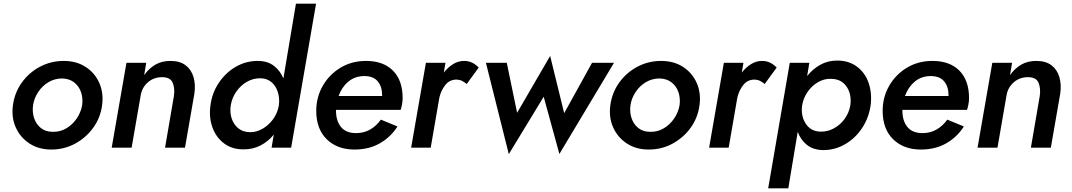

<svg xmlns="http://www.w3.org/2000/svg" viewBox="-20 -800 5806 1040"><path d="M50 -230Q59 -298 98 -352.5Q137 -407 196.5 -438.5Q256 -470 325 -470Q394 -470 444 -437.5Q494 -405 518 -350.5Q542 -296 533 -230Q524 -162 485 -108Q446 -54 387 -22Q328 10 258 10Q190 10 140 -22.5Q90 -55 65.5 -109.5Q41 -164 50 -230ZM159 -230Q154 -192 165 -159.5Q176 -127 201.5 -106.5Q227 -86 266 -86Q306 -85 339.5 -105Q373 -125 395.5 -158Q418 -191 425 -230Q430 -268 419 -300.5Q408 -333 382 -353.5Q356 -374 317 -375Q277 -375 243.5 -355.5Q210 -336 187.5 -302.5Q165 -269 159 -230Z M922 -280Q928 -321 915.5 -351.5Q903 -382 858 -382Q813 -382 781 -354Q749 -326 742 -283L693 0H585L665 -460H772L761 -393Q786 -429 821 -449.5Q856 -470 903 -470Q955 -470 986 -446Q1017 -422 1028.5 -381.5Q1040 -341 1033 -293L982 0H874Z M1120 -230Q1129 -298 1166 -352.5Q1203 -407 1257.5 -438.5Q1312 -470 1376 -470Q1429 -470 1463.5 -443.5Q1498 -417 1515 -375L1583 -780H1692L1557 0H1451L1463 -71Q1433 -34 1392 -12.5Q1351 9 1301 9Q1238 10 1194 -23Q1150 -56 1130.5 -110.5Q1111 -165 1120 -230ZM1230 -230Q1224 -191 1235 -158Q1246 -125 1271.5 -104.5Q1297 -84 1336 -84Q1370 -84 1402 -102.5Q1434 -121 1457.5 -152Q1481 -183 1489 -222L1491 -233Q1495 -270 1484.5 -302.5Q1474 -335 1450.5 -355Q1427 -375 1392 -376Q1353 -377 1318.5 -357.5Q1284 -338 1260.5 -304.5Q1237 -271 1230 -230Z M1900 10Q1807 10 1750 -45.5Q1693 -101 1693 -200Q1693 -273 1728 -334.5Q1763 -396 1824 -433Q1885 -470 1963 -470Q2056 -470 2108.5 -417.5Q2161 -365 2161 -268Q2161 -252 2157.5 -234Q2154 -216 2150 -205H1800Q1799 -148 1826 -113.5Q1853 -79 1909 -79Q1952 -79 1986 -99Q2020 -119 2043 -152L2133 -115Q2097 -58 2038 -24Q1979 10 1900 10ZM1954 -388Q1903 -388 1867 -358Q1831 -328 1814 -280H2050V-282Q2050 -331 2026 -359.5Q2002 -388 1954 -388Z M2508 -345Q2496 -355 2483.5 -361.5Q2471 -368 2454 -369Q2415 -369 2392 -339.5Q2369 -310 2360 -272L2313 0H2207L2287 -460H2393L2384 -407Q2406 -435 2434 -452.5Q2462 -470 2493 -470Q2518 -470 2537.5 -460.5Q2557 -451 2573 -434Z M2612 -460H2725L2781 -189L2960 -497L3036 -187L3187 -460H3306L3010 34L2925 -276L2736 35Z M3286 -230Q3295 -298 3334 -352.5Q3373 -407 3432.5 -438.5Q3492 -470 3561 -470Q3630 -470 3680 -437.5Q3730 -405 3754 -350.5Q3778 -296 3769 -230Q3760 -162 3721 -108Q3682 -54 3623 -22Q3564 10 3494 10Q3426 10 3376 -22.5Q3326 -55 3301.5 -109.5Q3277 -164 3286 -230ZM3395 -230Q3390 -192 3401 -159.5Q3412 -127 3437.5 -106.5Q3463 -86 3502 -86Q3542 -85 3575.5 -105Q3609 -125 3631.5 -158Q3654 -191 3661 -230Q3666 -268 3655 -300.5Q3644 -333 3618 -353.5Q3592 -374 3553 -375Q3513 -375 3479.5 -355.5Q3446 -336 3423.5 -302.5Q3401 -269 3395 -230Z M4122 -345Q4110 -355 4097.5 -361.5Q4085 -368 4068 -369Q4029 -369 4006 -339.5Q3983 -310 3974 -272L3927 0H3821L3901 -460H4007L3998 -407Q4020 -435 4048 -452.5Q4076 -470 4107 -470Q4132 -470 4151.5 -460.5Q4171 -451 4187 -434Z M4250 220H4141L4258 -460H4364L4352 -388Q4382 -426 4423 -449Q4464 -472 4515 -472Q4578 -472 4622 -439Q4666 -406 4685 -351Q4704 -296 4696 -230Q4686 -161 4649.5 -106Q4613 -51 4558 -19Q4503 13 4439 13Q4385 12 4351 -15Q4317 -42 4301 -86ZM4586 -230Q4594 -289 4565.5 -331Q4537 -373 4480 -373Q4444 -374 4411 -355Q4378 -336 4355 -303Q4332 -270 4325 -230Q4317 -172 4344.5 -130Q4372 -88 4424 -87Q4463 -86 4497.5 -105Q4532 -124 4555.5 -156.5Q4579 -189 4586 -230Z M4968 10Q4875 10 4818 -45.5Q4761 -101 4761 -200Q4761 -273 4796 -334.5Q4831 -396 4892 -433Q4953 -470 5031 -470Q5124 -470 5176.5 -417.5Q5229 -365 5229 -268Q5229 -252 5225.5 -234Q5222 -216 5218 -205H4868Q4867 -148 4894 -113.5Q4921 -79 4977 -79Q5020 -79 5054 -99Q5088 -119 5111 -152L5201 -115Q5165 -58 5106 -24Q5047 10 4968 10ZM5022 -388Q4971 -388 4935 -358Q4899 -328 4882 -280H5118V-282Q5118 -331 5094 -359.5Q5070 -388 5022 -388Z M5612 -280Q5618 -321 5605.5 -351.5Q5593 -382 5548 -382Q5503 -382 5471 -354Q5439 -326 5432 -283L5383 0H5275L5355 -460H5462L5451 -393Q5476 -429 5511 -449.5Q5546 -470 5593 -470Q5645 -470 5676 -446Q5707 -422 5718.5 -381.5Q5730 -341 5723 -293L5672 0H5564Z"/></svg>

Font: Jost* Medium
Style: Italic
Weight: 500
Italic angle: -10°
Version: Version 3.7